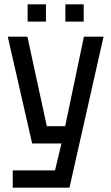

<svg xmlns="http://www.w3.org/2000/svg" viewBox="-20 -730 515 890"><path d="M39 140V60H235L265 -65H129L16 -560H107L197 -145H282L369 -560H460L302 140ZM108 -630V-710H193V-630ZM283 -630V-710H368V-630Z"/></svg>

Font: Tektur SemiCondensed
Style: Regular
Weight: 400
Width: 4
Designer: Adam Jagosz
Foundry: Adam Jagosz
Version: Version 1.005;gftools[0.9.30]